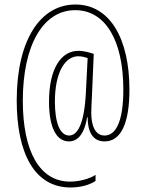

<svg xmlns="http://www.w3.org/2000/svg" viewBox="-20 -738 643 850"><path d="M553 -341C553 -568 466 -718 314 -718C158 -718 54 -560 54 -293C54 -61 132 92 292 92C335 92 377 81 403 63V36C379 53 331 66 290 66C155 66 81 -69 81 -292C81 -537 170 -693 313 -693C445 -693 526 -562 526 -341C526 -196 491 -138 443 -138C404 -138 384 -177 384 -239C384 -258 386 -293 387 -313L395 -499C382 -504 353 -513 327 -513C251 -513 197 -435 197 -288C197 -169 232 -112 285 -112C322 -112 352 -140 366 -219H368C368 -155 390 -112 443 -112C515 -112 553 -191 553 -341ZM223 -288C223 -418 268 -489 327 -489C341 -489 356 -485 368 -481L360 -325C353 -189 323 -138 286 -138C246 -138 223 -194 223 -288Z"/></svg>

Font: Noto Sans Arabic UI XCn Th
Style: Regular
Weight: 100
Width: 2
Designer: Monotype Design Team, Nadine Chahine and Nizar Qandah
Foundry: Monotype Imaging Inc.
Version: Version 2.010